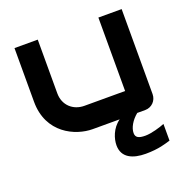

<svg xmlns="http://www.w3.org/2000/svg" viewBox="-131 -651 959 985"><g transform="rotate(-20 348.5 -158.0)"><path d="M637 -528H510V-127H288C227 -127 179 -169 179 -235V-528H52V-235C52 -63 193 0 287 0H434C389 32 373 85 373 120C373 188 430 212 500 212C572 212 613 197 637 190V99C613 109 563 124 530 124C493 124 477 115 477 91C477 62 497 27 530 0H574C609 0 637 -28 637 -64Z"/></g></svg>

Font: Audiowide
Style: Regular
Weight: 400
Designer: Astigmatic (AOETI)
Foundry: Astigmatic (AOETI)
Version: Version 1.002